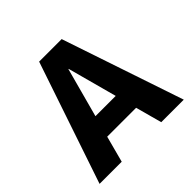

<svg xmlns="http://www.w3.org/2000/svg" viewBox="-180 -908 1085 1085"><g transform="rotate(-45 362.5 -365.0)"><path d="M26 0 273 -730H453L699 0H519L476 -158H245L203 0ZM280 -287H442L362 -583H360Z"/></g></svg>

Font: Mplus 1p ExtraBold
Style: Regular
Weight: 800
Version: Version 1.061